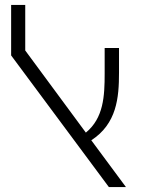

<svg xmlns="http://www.w3.org/2000/svg" viewBox="-20 -756 570 776"><path d="M349 -189C452 -256 461 -361 461 -462V-562H403V-459C403 -368 399 -279 327 -220L82 -552V-736H25V-532L420 0H489Z"/></svg>

Font: FiraGO Light
Style: Regular
Weight: 300
Designer: bBox Type
Foundry: bBox Type GmbH
Version: Version 1.001;PS 001.001;hotconv 1.0.88;makeotf.lib2.5.64775